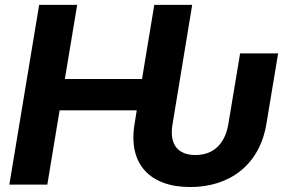

<svg xmlns="http://www.w3.org/2000/svg" viewBox="-20 -747 1163 777"><path d="M749.6 9.9C912.3 9.9 1030.9 -82.4 1057.9 -244.7L1105.5 -530.9H951.7L904.1 -244.7C889.9 -162.6 842.3 -119.7 771 -119.7C699.6 -119.7 664.1 -162.6 678.3 -244.7L757.8 -727.3H604.4L554.7 -427.2H242.5L292.3 -727.3H138.5L17.8 0H171.5L221.2 -300.4H533.4L524.5 -244.7C497.9 -83.5 586.3 9.9 749.6 9.9Z"/></svg>

Font: Magic Ui Pro
Style: Bold Italic
Weight: 700
Italic angle: -9.39999°
Designer: Stefan Endress, Andreas Faust
Version: Version 1.000;FEAKit 1.0